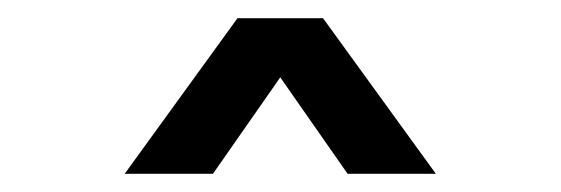

<svg xmlns="http://www.w3.org/2000/svg" viewBox="-20 -760 617 211"><path d="M214 -569 288 -675 362 -569H459L335 -740H241L117 -569Z"/></svg>

Font: Be Vietnam Pro Medium
Style: Regular
Weight: 500
Designer: Lam Bao, Tony Le, Vietanh Nguyen
Foundry: Yellow Type Foundry
Version: Version 1.002